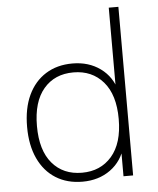

<svg xmlns="http://www.w3.org/2000/svg" viewBox="-53 -782 689 835"><g transform="rotate(-5 291.5 -364.0)"><path d="M274 8Q207 8 157.5 -23Q108 -54 81 -112Q54 -170 54 -250Q54 -331 81 -388.5Q108 -446 157.5 -477Q207 -508 274 -508Q345 -508 396 -471Q447 -434 464 -369H453V-736H495V0H453V-131H464Q447 -66 396 -29Q345 8 274 8ZM275 -31Q356 -31 405 -87.5Q454 -144 454 -250Q454 -356 405 -412.5Q356 -469 275 -469Q193 -469 145 -412.5Q97 -356 97 -250Q97 -144 145 -87.5Q193 -31 275 -31Z"/></g></svg>

Font: Mulish ExtraLight
Style: Regular
Weight: 200
Designer: Vernon Adams
Foundry: Vernon Adams
Version: Version 3.603